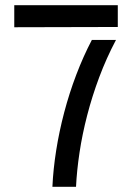

<svg xmlns="http://www.w3.org/2000/svg" viewBox="-20 -720 484 740"><path d="M182 0Q185 -67 196.5 -140Q208 -213 227.5 -287Q247 -361 274 -432Q301 -503 334 -566H427Q390 -496 362.5 -422.5Q335 -349 316 -275.5Q297 -202 286.5 -132Q276 -62 273 0ZM35 -615V-700H434V-616Z"/></svg>

Font: Stick No Bills Medium
Style: Regular
Weight: 500
Version: Version 2.000